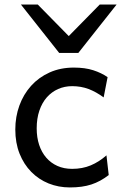

<svg xmlns="http://www.w3.org/2000/svg" viewBox="-20 -801 538 833"><path d="M451.7 -41.5Q433.1 -27.3 414.8 -17.3Q396.5 -7.3 376.5 -0.7Q356.4 5.9 333.5 9Q310.5 12.2 283.2 12.2Q233.9 12.2 190.9 -5.1Q147.9 -22.5 115.7 -55.2Q83.5 -87.9 64.9 -134.3Q46.4 -180.7 46.4 -239.3Q46.4 -294.4 64.2 -343.3Q82 -392.1 115 -428.7Q147.9 -465.3 195.1 -486.6Q242.2 -507.8 300.3 -507.8Q349.1 -507.8 384.5 -496.3Q419.9 -484.9 446.8 -466.3L429.7 -378.4Q396.5 -402.8 363.8 -415Q331.1 -427.2 293 -427.2Q260.3 -427.2 232.2 -414.8Q204.1 -402.3 183.3 -378.9Q162.6 -355.5 150.9 -321.3Q139.2 -287.1 139.2 -244.1Q139.2 -204.6 149.9 -172.4Q160.6 -140.1 180.7 -116.9Q200.7 -93.8 229 -81.1Q257.3 -68.4 293 -68.4Q337.4 -68.4 373.5 -83.5Q409.7 -98.6 441.9 -127ZM144 -781.2 278.3 -644.5 412.6 -781.2H485.8L319.8 -571.3H236.8L70.8 -781.2Z"/></svg>

Font: Andika Phon
Style: Regular
Weight: 400
Designer: Victor Gaultney, Annie Olsen, Julie Remington, Don Collingsworth, Eric Hays, Becca Hirsbrunner
Foundry: SIL International
Version: Version 5.000